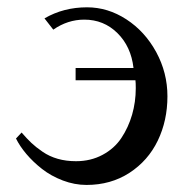

<svg xmlns="http://www.w3.org/2000/svg" viewBox="-20 -511 514 533"><path d="M127.9 -428.7 103.5 -460Q156.2 -490.7 221.7 -490.7Q279.3 -490.7 330.8 -457.3Q382.3 -423.8 413.6 -366.5Q444.8 -309.1 444.8 -243.7Q444.8 -176.3 418 -120.6Q391.1 -64.9 339.4 -31.2Q287.6 2.4 220.2 2.4Q187 2.4 154.3 -10Q121.6 -22.5 96.7 -42Q71.8 -61.5 53.2 -83.5Q34.7 -105.5 24.4 -126.5L40 -143.1Q55.2 -125.5 67.4 -114Q79.6 -102.5 98.4 -89.6Q117.2 -76.7 140.4 -70.1Q163.6 -63.5 190.9 -63.5Q231.9 -63.5 264.6 -81.1Q297.4 -98.6 316.9 -127.9Q336.4 -157.2 346.7 -192.6Q356.9 -228 356.9 -266.1Q356.9 -280.8 356 -288.1H189.9V-322.3H350.6Q343.8 -381.8 305.9 -419.2Q268.1 -456.5 213.9 -456.5Q168 -456.5 127.9 -428.7Z"/></svg>

Font: Flanker
Style: Regular
Weight: 400
Designer: Flanker
Foundry: Flanker
Version: Version 2.027